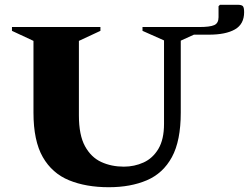

<svg xmlns="http://www.w3.org/2000/svg" viewBox="-20 -773 1041 803"><path d="M435 10Q340 10 269 -19Q198 -48 159 -116Q120 -184 120 -302V-602L30 -644V-660H400V-644L310 -602V-290Q310 -208 335.5 -161.5Q361 -115 403.5 -95.5Q446 -76 498 -76Q542 -76 580.5 -93.5Q619 -111 642.5 -150.5Q666 -190 666 -255V-604L576 -644V-660H814Q858 -660 876 -668Q894 -676 894 -701V-747L900 -753H974Q990 -753 995.5 -747.5Q1001 -742 1001 -722Q1001 -672 962.5 -650Q924 -628 854 -628H791L736 -603V-302Q736 -184 699 -116Q662 -48 594 -19Q526 10 435 10Z"/></svg>

Font: Spectral SC ExtraBold
Style: Regular
Weight: 800
Designer: Jean-Baptiste Levee
Foundry: Production Type
Version: Version 2.001